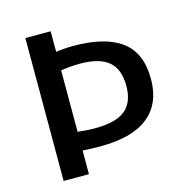

<svg xmlns="http://www.w3.org/2000/svg" viewBox="-92 -685 758 773"><g transform="rotate(-15 287.0 -298.0)"><path d="M80 0V-595.5H185.5V-510Q200.5 -512 218.5 -513.5Q236.5 -515 258.5 -515Q391 -515 458.5 -464.8Q526 -414.5 526 -306Q526 -203.5 459.5 -149.8Q393 -96 258 -96Q238.5 -96 220.8 -96.8Q203 -97.5 185.5 -98.5V0ZM258.5 -172Q344.5 -172 383.8 -204.2Q423 -236.5 423 -304.5Q423 -374.5 384.5 -406.8Q346 -439 266 -439Q243.5 -439 223.5 -437.2Q203.5 -435.5 185.5 -432.5V-176.5Q203.5 -174.5 221 -173.2Q238.5 -172 258.5 -172Z"/></g></svg>

Font: Encode Sans SC Medium
Style: Regular
Weight: 500
Version: Version 3.002